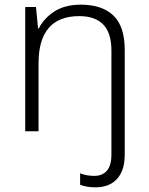

<svg xmlns="http://www.w3.org/2000/svg" viewBox="-20 -562 636 822"><path d="M389 240Q368 240 351.5 237Q335 234 323 229V180Q350 191 384 191Q418 191 437.5 169Q457 147 457 99V-345Q457 -421 422 -457Q387 -493 320 -493Q145 -493 145 -291V0H88V-532H134L143 -440H146Q168 -484 213 -513Q258 -542 326 -542Q417 -542 465.5 -495.5Q514 -449 514 -348V100Q514 168 481 204Q448 240 389 240Z"/></svg>

Font: Noto Traditional Nushu Light
Style: Regular
Weight: 300
Designer: LIU Zhao
Foundry: LiuZhao Studio
Version: Version 2.003; ttfautohint (v1.8.4.7-5d5b)